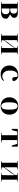

<svg xmlns="http://www.w3.org/2000/svg" viewBox="2703 -3290 594 6040"><g transform="rotate(90 3000.0 -270.0)"><path d="M48 -7Q40 -7 40 -15Q40 -23 49.5 -23.5Q59 -24 70 -23Q81 -22 90.5 -23Q100 -24 100 -33V-507Q100 -516 90.5 -517Q81 -518 70 -517Q59 -516 49.5 -516.5Q40 -517 40 -525Q40 -533 48 -533H400Q429 -533 455 -526Q481 -519 500 -504Q519 -489 530 -466Q541 -443 541 -411Q541 -381 525 -361.5Q509 -342 490.5 -329Q472 -316 456 -307.5Q440 -299 440 -290Q440 -288 448 -284Q456 -280 458 -278Q480 -266 502 -253Q524 -240 542 -223Q552 -213 557.5 -205Q563 -197 565.5 -188.5Q568 -180 568 -170Q568 -160 568 -147Q568 -111 552.5 -84.5Q537 -58 512.5 -41Q488 -24 456.5 -15.5Q425 -7 393 -7ZM247 -300Q247 -294 253.5 -293.5Q260 -293 264 -293Q294 -293 320 -298Q346 -303 365.5 -316Q385 -329 396 -351Q407 -373 407 -407Q407 -444 395 -465.5Q383 -487 362 -498Q341 -509 313.5 -511.5Q286 -514 256 -514Q247 -514 247 -507ZM253 -27Q257 -26 260 -25.5Q263 -25 267 -25Q301 -25 330 -30Q359 -35 380.5 -48.5Q402 -62 414.5 -86.5Q427 -111 427 -150Q427 -190 415 -214.5Q403 -239 382 -252Q361 -265 331.5 -269.5Q302 -274 268 -274Q263 -274 255 -272.5Q247 -271 247 -263V-37L250 -30Z M1100 -507Q1100 -516 1090.5 -517Q1081 -518 1070 -517Q1059 -516 1049.5 -516.5Q1040 -517 1040 -525Q1040 -533 1048 -533Q1056 -533 1078.5 -533Q1101 -533 1130 -533.5Q1159 -534 1191 -534Q1223 -534 1250 -534Q1277 -534 1295.5 -533Q1314 -532 1316 -531Q1318 -529 1318 -526Q1318 -517 1307.5 -517Q1297 -517 1284.5 -518Q1272 -519 1260.5 -517.5Q1249 -516 1247 -504Q1243 -484 1242 -458Q1241 -432 1241 -404Q1241 -376 1242 -348.5Q1243 -321 1243 -300Q1243 -258 1241.5 -217Q1240 -176 1240 -134Q1240 -127 1247 -127Q1253 -127 1256 -132Q1270 -150 1282.5 -170Q1295 -190 1309 -209Q1358 -279 1411 -347Q1427 -367 1441.5 -387.5Q1456 -408 1473 -427Q1480 -435 1482.5 -439Q1485 -443 1487 -454Q1488 -458 1488.5 -468.5Q1489 -479 1488.5 -489.5Q1488 -500 1485 -508.5Q1482 -517 1475 -517Q1472 -517 1463 -516.5Q1454 -516 1445 -516Q1436 -516 1429 -518Q1422 -520 1422 -526Q1422 -529 1424 -531Q1426 -532 1444 -533Q1462 -534 1488.5 -534Q1515 -534 1546 -534Q1577 -534 1605.5 -533.5Q1634 -533 1655.5 -533Q1677 -533 1685 -533Q1693 -533 1693 -525Q1693 -517 1683.5 -516.5Q1674 -516 1663 -517Q1652 -518 1642.5 -517Q1633 -516 1633 -507V-33Q1633 -24 1642.5 -23Q1652 -22 1663 -23Q1674 -24 1683.5 -23.5Q1693 -23 1693 -15Q1693 -7 1685 -7Q1677 -7 1655.5 -7Q1634 -7 1605.5 -6.5Q1577 -6 1546 -6Q1515 -6 1488.5 -6Q1462 -6 1444 -7Q1426 -8 1424 -9Q1422 -11 1422 -14Q1422 -21 1430 -22Q1438 -23 1448.5 -23Q1459 -23 1469 -23Q1479 -23 1483 -27Q1486 -30 1487.5 -43.5Q1489 -57 1489.5 -73.5Q1490 -90 1490 -105Q1490 -120 1490 -126Q1490 -197 1491.5 -267Q1493 -337 1493 -408Q1493 -410 1491.5 -413.5Q1490 -417 1487 -417Q1481 -417 1472 -406Q1463 -395 1454.5 -380.5Q1446 -366 1438.5 -352.5Q1431 -339 1427 -333Q1396 -287 1362 -244Q1328 -201 1293 -157Q1282 -143 1266 -124Q1250 -105 1247 -87Q1246 -82 1245 -71.5Q1244 -61 1244.5 -50.5Q1245 -40 1248 -31.5Q1251 -23 1259 -23Q1263 -23 1272.5 -23.5Q1282 -24 1292 -24Q1302 -24 1310 -22Q1318 -20 1318 -14Q1318 -11 1316 -9Q1314 -8 1295.5 -7Q1277 -6 1250 -6Q1223 -6 1191 -6Q1159 -6 1130 -6.5Q1101 -7 1078.5 -7Q1056 -7 1048 -7Q1040 -7 1040 -15Q1040 -23 1049.5 -23.5Q1059 -24 1070 -23Q1081 -22 1090.5 -23Q1100 -24 1100 -33Z M2521 -104V-99Q2521 -69 2497 -48.5Q2473 -28 2440 -15.5Q2407 -3 2371.5 2Q2336 7 2313 7Q2251 7 2200.5 -13.5Q2150 -34 2114.5 -70.5Q2079 -107 2059.5 -158Q2040 -209 2040 -270Q2040 -333 2062 -384.5Q2084 -436 2123 -472Q2162 -508 2215 -527.5Q2268 -547 2330 -547H2368Q2394 -547 2422 -535.5Q2450 -524 2473.5 -504.5Q2497 -485 2512.5 -459.5Q2528 -434 2528 -406Q2528 -381 2513 -370Q2498 -359 2475 -359Q2444 -359 2429.5 -371.5Q2415 -384 2409.5 -402.5Q2404 -421 2404 -443Q2404 -465 2402 -483.5Q2400 -502 2392.5 -514.5Q2385 -527 2364 -527Q2338 -527 2318 -523.5Q2298 -520 2276 -504Q2246 -483 2230.5 -451Q2215 -419 2208.5 -382.5Q2202 -346 2201 -308.5Q2200 -271 2200 -238Q2200 -216 2206.5 -195Q2213 -174 2222 -154Q2245 -105 2284.5 -75.5Q2324 -46 2380 -46Q2421 -46 2454 -62.5Q2487 -79 2517 -105Z M3040 -270Q3040 -331 3060.5 -382Q3081 -433 3117.5 -469.5Q3154 -506 3205 -526.5Q3256 -547 3317 -547Q3381 -547 3431 -526.5Q3481 -506 3515.5 -469Q3550 -432 3568.5 -380Q3587 -328 3587 -266Q3587 -205 3567.5 -155Q3548 -105 3513 -69Q3478 -33 3428 -13Q3378 7 3317 7Q3255 7 3204 -13Q3153 -33 3116.5 -69.5Q3080 -106 3060 -157Q3040 -208 3040 -270ZM3199 -279Q3199 -248 3200 -202.5Q3201 -157 3211.5 -115Q3222 -73 3246 -43Q3270 -13 3315 -13Q3347 -13 3367.5 -28.5Q3388 -44 3400.5 -69Q3413 -94 3419 -125.5Q3425 -157 3426.5 -189Q3428 -221 3427.5 -251Q3427 -281 3427 -302Q3427 -330 3425 -369Q3423 -408 3412.5 -443Q3402 -478 3380 -502.5Q3358 -527 3318 -527Q3274 -527 3249.5 -500Q3225 -473 3214 -434Q3203 -395 3201 -352.5Q3199 -310 3199 -279Z M4590 -345Q4585 -343 4580 -342Q4575 -341 4570 -340L4565 -342Q4557 -351 4548 -379Q4539 -407 4530 -436.5Q4521 -466 4512.5 -489.5Q4504 -513 4497 -513H4397Q4387 -513 4387 -503V-43L4389 -37Q4394 -26 4406.5 -24Q4419 -22 4432 -22.5Q4445 -23 4455 -22.5Q4465 -22 4465 -14Q4465 -11 4463 -9Q4461 -8 4441 -7Q4421 -6 4391 -6Q4361 -6 4325.5 -6Q4290 -6 4258 -6.5Q4226 -7 4201 -7Q4176 -7 4168 -7Q4160 -7 4160 -15Q4160 -24 4171.5 -24Q4183 -24 4196.5 -23Q4210 -22 4221.5 -22.5Q4233 -23 4233 -33V-503Q4233 -513 4223 -513H4127Q4120 -513 4115 -500Q4110 -487 4105.5 -467Q4101 -447 4096.5 -424.5Q4092 -402 4084.5 -382Q4077 -362 4066.5 -349Q4056 -336 4040 -336Q4037 -336 4035 -339Q4033 -342 4033 -345V-523Q4033 -533 4043 -533H4583Q4593 -533 4593 -523V-351Z M5100 -507Q5100 -516 5090.5 -517Q5081 -518 5070 -517Q5059 -516 5049.5 -516.5Q5040 -517 5040 -525Q5040 -533 5048 -533Q5056 -533 5078.5 -533Q5101 -533 5130 -533.5Q5159 -534 5191 -534Q5223 -534 5250 -534Q5277 -534 5295.5 -533Q5314 -532 5316 -531Q5318 -529 5318 -526Q5318 -517 5307.5 -517Q5297 -517 5284.5 -518Q5272 -519 5260.5 -517.5Q5249 -516 5247 -504Q5243 -484 5242 -458Q5241 -432 5241 -404Q5241 -376 5242 -348.5Q5243 -321 5243 -300Q5243 -258 5241.5 -217Q5240 -176 5240 -134Q5240 -127 5247 -127Q5253 -127 5256 -132Q5270 -150 5282.5 -170Q5295 -190 5309 -209Q5358 -279 5411 -347Q5427 -367 5441.5 -387.5Q5456 -408 5473 -427Q5480 -435 5482.5 -439Q5485 -443 5487 -454Q5488 -458 5488.5 -468.5Q5489 -479 5488.5 -489.5Q5488 -500 5485 -508.5Q5482 -517 5475 -517Q5472 -517 5463 -516.5Q5454 -516 5445 -516Q5436 -516 5429 -518Q5422 -520 5422 -526Q5422 -529 5424 -531Q5426 -532 5444 -533Q5462 -534 5488.5 -534Q5515 -534 5546 -534Q5577 -534 5605.5 -533.5Q5634 -533 5655.5 -533Q5677 -533 5685 -533Q5693 -533 5693 -525Q5693 -517 5683.5 -516.5Q5674 -516 5663 -517Q5652 -518 5642.5 -517Q5633 -516 5633 -507V-33Q5633 -24 5642.5 -23Q5652 -22 5663 -23Q5674 -24 5683.5 -23.5Q5693 -23 5693 -15Q5693 -7 5685 -7Q5677 -7 5655.5 -7Q5634 -7 5605.5 -6.5Q5577 -6 5546 -6Q5515 -6 5488.5 -6Q5462 -6 5444 -7Q5426 -8 5424 -9Q5422 -11 5422 -14Q5422 -21 5430 -22Q5438 -23 5448.5 -23Q5459 -23 5469 -23Q5479 -23 5483 -27Q5486 -30 5487.5 -43.5Q5489 -57 5489.5 -73.5Q5490 -90 5490 -105Q5490 -120 5490 -126Q5490 -197 5491.5 -267Q5493 -337 5493 -408Q5493 -410 5491.5 -413.5Q5490 -417 5487 -417Q5481 -417 5472 -406Q5463 -395 5454.5 -380.5Q5446 -366 5438.5 -352.5Q5431 -339 5427 -333Q5396 -287 5362 -244Q5328 -201 5293 -157Q5282 -143 5266 -124Q5250 -105 5247 -87Q5246 -82 5245 -71.5Q5244 -61 5244.5 -50.5Q5245 -40 5248 -31.5Q5251 -23 5259 -23Q5263 -23 5272.5 -23.5Q5282 -24 5292 -24Q5302 -24 5310 -22Q5318 -20 5318 -14Q5318 -11 5316 -9Q5314 -8 5295.5 -7Q5277 -6 5250 -6Q5223 -6 5191 -6Q5159 -6 5130 -6.5Q5101 -7 5078.5 -7Q5056 -7 5048 -7Q5040 -7 5040 -15Q5040 -23 5049.5 -23.5Q5059 -24 5070 -23Q5081 -22 5090.5 -23Q5100 -24 5100 -33Z"/></g></svg>

Font: SoukouMincho
Style: Regular
Weight: 400
Designer: Dr. Ken Lunde (project architect, glyph set definition & overall production); Masataka HATTORI  (production & ideograph 
Foundry: Adobe Systems Incorporated
Version: Version 1.00